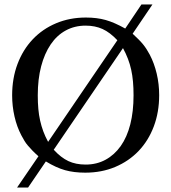

<svg xmlns="http://www.w3.org/2000/svg" viewBox="-20 -754 762 854"><path d="M570 -604Q585 -590 596.5 -578.5Q608 -567 616.5 -556.5Q625 -546 632 -535Q639 -524 646 -511Q666 -473 677 -426.5Q688 -380 688 -331Q688 -255 664 -191.5Q640 -128 596.5 -82.5Q553 -37 492.5 -11.5Q432 14 359 14Q309 14 269.5 3Q230 -8 184 -36L105 80H56L151 -59Q135 -73 124 -84.5Q113 -96 104 -106.5Q95 -117 88.5 -128Q82 -139 75 -152Q55 -190 44.5 -236Q34 -282 34 -330Q34 -406 58 -469.5Q82 -533 125.5 -579Q169 -625 229.5 -650.5Q290 -676 362 -676Q411 -676 450 -665Q489 -654 537 -627L609 -734H658ZM219 -88Q251 -53 284 -37.5Q317 -22 361 -22Q410 -22 449.5 -43.5Q489 -65 517 -104.5Q545 -144 559.5 -201Q574 -258 574 -330Q574 -363 571.5 -391Q569 -419 563.5 -444Q558 -469 549 -492.5Q540 -516 527 -540ZM502 -575Q469 -610 436 -625Q403 -640 361 -640Q312 -640 272.5 -618.5Q233 -597 205.5 -556.5Q178 -516 163 -459Q148 -402 148 -330Q148 -297 150.5 -269.5Q153 -242 158.5 -217.5Q164 -193 172.5 -170Q181 -147 194 -123Z"/></svg>

Font: Klingon pIqaD vaHbo'
Style: Regular
Weight: 400
Width: 0
Designer: Mike Neff (qa'vaj)
Foundry: Mike Neff and Michael Everson
Version: Version 2.003